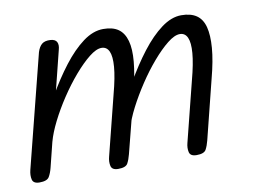

<svg xmlns="http://www.w3.org/2000/svg" viewBox="-70 -498 772 577"><g transform="rotate(-10 316.0 -210.0)"><path d="M248 1Q229 1 226 -12Q223 -25 227 -40L273 -223Q286 -272 288.5 -303.5Q291 -335 284 -350.5Q277 -366 261 -366Q245 -366 223 -348.5Q201 -331 176.5 -302.5Q152 -274 129.5 -240Q107 -206 90.5 -173Q74 -140 67 -114L95 -248Q123 -297 153 -336Q183 -375 214 -398Q245 -421 276 -421Q305 -421 322 -409Q339 -397 346 -372Q353 -347 349.5 -308.5Q346 -270 333 -217L287 -37Q283 -21 277 -10Q271 1 248 1ZM8 0Q-11 0 -14 -13Q-17 -26 -13 -42L74 -386Q79 -402 88 -409.5Q97 -417 114 -416Q129 -415 133.5 -406Q138 -397 134 -383L48 -38Q44 -22 37.5 -11Q31 0 8 0ZM487 1Q468 1 465 -12Q462 -25 466 -40L512 -223Q525 -272 527.5 -303.5Q530 -335 523 -350.5Q516 -366 500 -366Q484 -366 462 -348.5Q440 -331 415.5 -302.5Q391 -274 368.5 -240Q346 -206 329 -173Q312 -140 305 -114L334 -248Q362 -297 392 -336Q422 -375 453 -398Q484 -421 514 -421Q543 -421 560.5 -409Q578 -397 584.5 -372Q591 -347 588 -308.5Q585 -270 571 -217L526 -37Q522 -21 516 -10Q510 1 487 1Z"/></g></svg>

Font: Edu TAS Beginner
Style: Regular
Weight: 400
Designer: Tina and Corey Anderson
Foundry: Google for Education
Version: Version 1.003